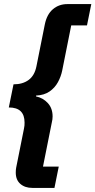

<svg xmlns="http://www.w3.org/2000/svg" viewBox="-20 -780 466 938"><path d="M246 138H138Q102 138 79.5 118.5Q57 99 57 63Q57 57 57.5 50Q58 43 59 39L97 -151Q99 -159 99.5 -166.5Q100 -174 100 -181Q100 -218 81 -236.5Q62 -255 23 -255L46 -368Q91 -368 120 -389.5Q149 -411 158 -456L199 -661Q209 -710 238.5 -735Q268 -760 309 -760H426L405 -656H328L284 -436Q278 -406 263 -378.5Q248 -351 222 -333Q196 -315 156 -313V-309Q190 -302 213.5 -276.5Q237 -251 237 -211Q237 -204 236 -196.5Q235 -189 233 -181L190 34H267Z"/></svg>

Font: IBM Plex Sans Var
Style: Italic
Weight: 400
Italic angle: -11.31°
Designer: Mike Abbink, Paul van der Laan, Pieter van Rosmalen
Foundry: Bold Monday
Version: Version 1.001